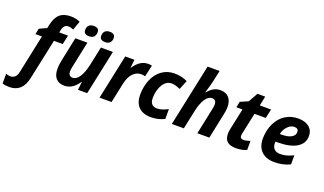

<svg xmlns="http://www.w3.org/2000/svg" viewBox="-198 -1366 3721 2206"><g transform="rotate(20 1662.5 -262.5)"><path d="M-22 240.2Q-72.8 240.2 -106.9 228V109.9Q-77.1 120.1 -50.8 120.1Q-21 120.1 1.5 100.6Q23.9 81.1 33.2 37.1L132.8 -434.1H53.2L67.9 -504.9L157.2 -545.9L166 -586.9Q186 -679.7 233.6 -722.4Q281.2 -765.1 367.2 -765.1Q431.2 -765.1 481.9 -741.2L442.9 -631.8Q409.2 -647 377.9 -647Q350.1 -647 333 -627.4Q315.9 -607.9 310.1 -576.2L304.2 -545.9H411.1L387.2 -434.1H279.8L174.8 59.1Q137.2 240.2 -22 240.2Z M501 -545.9H647.9L581.1 -227.1Q573.2 -193.8 573.2 -168.9Q573.2 -108.9 626 -108.9Q670.9 -108.9 707.5 -164.6Q744.1 -220.2 765.1 -319.8L813 -545.9H960L844.2 0H731.9L742.2 -101.1H739.3Q668.5 9.8 565.9 9.8Q498.5 9.8 462.9 -30.5Q427.2 -70.8 427.2 -147Q427.2 -192.4 439 -251ZM573.7 -674.8Q573.7 -712.9 594.5 -732.4Q615.2 -752 652.8 -752Q717.8 -752 717.8 -699.2Q717.8 -663.6 698.7 -642.3Q679.7 -621.1 639.6 -621.1Q573.7 -621.1 573.7 -674.8ZM770 -674.8Q770 -712.9 790.5 -732.4Q811 -752 849.1 -752Q880.9 -752 897.5 -738.3Q914.1 -724.6 914.1 -699.2Q914.1 -663.6 894.8 -642.3Q875.5 -621.1 835.9 -621.1Q770 -621.1 770 -674.8Z M1388.2 -556.2Q1417 -556.2 1435.1 -550.8L1402.8 -409.2Q1380.9 -417 1354 -417Q1297.4 -417 1254.6 -372.3Q1211.9 -327.6 1193.8 -244.1L1142.1 0H995.1L1110.8 -545.9H1223.1L1212.9 -444.8H1215.8Q1287.6 -556.2 1388.2 -556.2Z M1625 9.8Q1526.9 9.8 1474.4 -42.7Q1421.9 -95.2 1421.9 -190.9Q1421.9 -294.4 1458.3 -379.2Q1494.6 -463.9 1560.5 -510Q1626.5 -556.2 1710.9 -556.2Q1799.8 -556.2 1871.1 -521L1826.2 -409.2Q1799.8 -420.4 1774.4 -428.7Q1749 -437 1716.8 -437Q1675.3 -437 1641.8 -405.8Q1608.4 -374.5 1589.6 -320.1Q1570.8 -265.6 1570.8 -203.1Q1570.8 -156.2 1593 -132.6Q1615.2 -108.9 1654.8 -108.9Q1691.9 -108.9 1723.6 -120.4Q1755.4 -131.8 1789.1 -148.9V-28.8Q1714.8 9.8 1625 9.8Z M2337.9 0H2190.9L2257.8 -318.8Q2265.6 -352.1 2265.6 -377Q2265.6 -437 2212.9 -437Q2168 -437 2131.3 -381.3Q2094.7 -325.7 2073.7 -226.1L2025.9 0H1878.9L2040 -759.8H2187Q2168 -671.4 2157.7 -624Q2147.5 -576.7 2115.7 -473.1H2119.6Q2149.9 -510.7 2187 -533.4Q2224.1 -556.2 2272.9 -556.2Q2340.3 -556.2 2377.2 -515.4Q2414.1 -474.6 2414.1 -398.9Q2414.1 -363.3 2402.8 -311Z M2715.8 -108.9Q2747.6 -108.9 2794.9 -126V-16.1Q2740.7 9.8 2665 9.8Q2591.8 9.8 2557.4 -21Q2522.9 -51.8 2522.9 -116.2Q2522.9 -140.6 2528.8 -170.9L2585 -434.1H2510.7L2524.9 -505.9L2620.6 -546.9L2685.1 -662.1H2779.8L2755.9 -545.9H2894L2869.6 -434.1H2731.9L2675.8 -170.9Q2672.9 -156.2 2672.9 -145Q2672.9 -108.9 2715.8 -108.9Z M3214.8 -450.2Q3171.9 -450.2 3133.8 -411.1Q3095.7 -372.1 3084 -315.9H3106Q3181.6 -315.9 3223.9 -339.6Q3266.1 -363.3 3266.1 -403.8Q3266.1 -450.2 3214.8 -450.2ZM3134.8 9.8Q3032.2 9.8 2975.6 -45.4Q2918.9 -100.6 2918.9 -201.2Q2918.9 -302.2 2959.2 -385.5Q2999.5 -468.8 3068.4 -512.5Q3137.2 -556.2 3224.1 -556.2Q3310.5 -556.2 3358.9 -516.4Q3407.2 -476.6 3407.2 -407.2Q3407.2 -315.9 3325.7 -266.4Q3244.1 -216.8 3092.8 -216.8H3067.9L3066.9 -206.5V-196.8Q3066.9 -152.3 3092 -126.7Q3117.2 -101.1 3164.1 -101.1Q3206.5 -101.1 3241.2 -110.4Q3275.9 -119.6 3325.2 -143.1V-32.2Q3241.2 9.8 3134.8 9.8Z"/></g></svg>

Font: TypoPRO Open Sans
Style: Bold Italic
Weight: 700
Italic angle: -12°
Foundry: Ascender Corporation
Version: Version 1.10